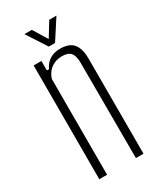

<svg xmlns="http://www.w3.org/2000/svg" viewBox="-190 -811 734 877"><g transform="rotate(-30 177.0 -372.5)"><path d="M62 0V-600H103V-550H114Q127.5 -578.5 150.2 -592.2Q173 -606 203 -606Q252 -606 273.2 -580.8Q294.5 -555.5 295 -503V0H255L254 -505Q253.5 -541 240 -556.5Q226.5 -572 194 -572Q162 -572 137.8 -554.8Q113.5 -537.5 103 -505V0ZM165 -640 97 -745H136L182 -670L228 -745H266L198 -640Z"/></g></svg>

Font: Big Shoulders Text Thin Thin
Style: Regular
Weight: 250
Version: Version 2.002